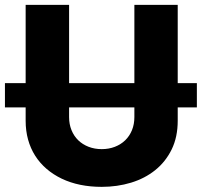

<svg xmlns="http://www.w3.org/2000/svg" viewBox="-25 -747 817 777"><path d="M-5 -312.5V-410.5H78.8V-727.3H254.6V-410.5H518.8V-727.3H694.2V-410.5H771.7V-312.5H694.2V-258.2Q694.2 -192.1 669.7 -142.2Q645.2 -92.3 603.3 -58.6Q561.4 -24.9 505.5 -7.8Q449.6 9.2 386.7 9.2Q294.4 9.2 225.1 -23.8Q190.3 -40.5 163.2 -63.9Q136 -87.4 117.2 -117Q98.4 -146.7 88.6 -182.2Q78.8 -217.7 78.8 -258.2V-312.5ZM386.7 -143.5Q415.5 -143.5 439.8 -152.9Q464.1 -162.3 481.7 -179.3Q499.3 -196.4 509.1 -220.3Q518.8 -244.3 518.8 -273.4V-312.5H254.6V-273.4Q254.6 -244.3 264.4 -220.3Q274.1 -196.4 291.7 -179.3Q309.3 -162.3 333.6 -152.9Q358 -143.5 386.7 -143.5Z"/></svg>

Font: Inter P Extra Bold
Style: Regular
Weight: 800
Designer: Rasmus Andersson
Foundry: rsms
Version: Version 3.018;git-588b23468